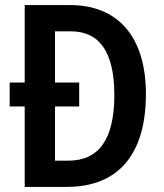

<svg xmlns="http://www.w3.org/2000/svg" viewBox="-20 -734 644 754"><path d="M256 -714H77V-410H18V-316H77V0H242C444 0 553 -127 553 -365C553 -593 440 -714 256 -714ZM258 -611C369 -611 429 -532 429 -361C429 -189 370 -103 248 -103H196V-316H291V-410H196V-611Z"/></svg>

Font: Noto Sans Tamil Condensed SemiBold
Style: Regular
Weight: 600
Width: 3
Designer: Jelle Bosma - Monotype Design Team
Foundry: Monotype Imaging Inc.
Version: Version 2.004